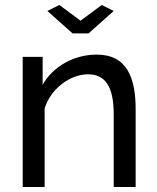

<svg xmlns="http://www.w3.org/2000/svg" viewBox="-20 -750 630 770"><path d="M218 -730 170 -706 271 -616H335L436 -706L388 -730L303 -667ZM524 0V-312C524 -438 489 -531 368 -531C276 -531 192 -483 151 -410V-522H71V0H159V-315C183 -394 261 -452 333 -452C402 -452 436 -403 436 -292V0Z"/></svg>

Font: FIGSv2-sans-serif Medium
Style: Regular
Weight: 500
Designer: Matt McInerney, Pablo Impallari, Rodrigo Fuenzalida,Mirko Velimirovic
Foundry: Matt McInerney, Pablo Impallari, Rodrigo Fuenzalida
Version: Version 4.021;hotconv 1.0.109;makeotfexe 2.5.65596